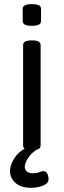

<svg xmlns="http://www.w3.org/2000/svg" viewBox="-20 -719 305 922"><path d="M131 2Q91 2 91 -20V-503Q91 -525 131 -525H135Q175 -525 175 -503V-20Q175 2 135 2ZM133 -595Q109 -595 99 -601Q89 -607 89 -617V-677Q89 -687 99 -693Q109 -699 133 -699Q157 -699 167 -693.5Q177 -688 177 -677V-617Q177 -607 167 -601Q157 -595 133 -595ZM131 183Q80 183 54 159Q28 135 28 103Q28 71 51.5 37Q75 3 122 -17L172 -10Q136 9 117.5 36Q99 63 99 83Q99 96 109 104.5Q119 113 138 113Q158 113 168 108Q178 103 190 103Q200 103 206.5 114Q213 125 213 142Q213 157 198.5 166Q184 175 165 179Q146 183 131 183Z"/></svg>

Font: Asap
Style: Regular
Weight: 400
Designer: Pablo Cosgaya
Foundry: Omnibus-Type
Version: Version 3.001